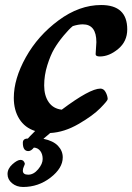

<svg xmlns="http://www.w3.org/2000/svg" viewBox="-20 -520 527 765"><path d="M409 -125Q409 -119 379.5 -89Q350 -59 293 -26Q236 7 180 10L153 33Q192 41 211 61Q230 81 230 107Q230 150 181.5 187.5Q133 225 72 225Q46 225 28 210Q10 195 10 173.5Q10 152 29.5 134.5Q49 117 62 117Q75 117 79 132Q79 135 75 143.5Q71 152 71 160Q71 176 92.5 176Q114 176 132 154.5Q150 133 150 113.5Q150 94 140.5 81.5Q131 69 115 68Q104 82 93 82Q71 82 71 49Q71 32 91 32Q94 28 120 2Q79 -11 57 -46Q35 -81 35 -130Q35 -206 83 -292Q131 -378 213.5 -439Q296 -500 383 -500Q487 -500 487 -403Q487 -355 451 -325Q415 -295 378 -295Q361 -295 361 -304Q364 -349 364 -352Q364 -423 310 -423Q292 -423 270 -416Q255 -404 233 -377.5Q211 -351 196 -325.5Q181 -300 168.5 -260Q156 -220 156 -179.5Q156 -139 174 -113Q192 -87 226 -83Q338 -167 380 -167Q393 -167 400.5 -153.5Q408 -140 409 -127Z"/></svg>

Font: Clara
Style: Regular
Weight: 400
Designer: Proyecto DEMO
Foundry: Proyecto DEMO
Version: Version 1.002